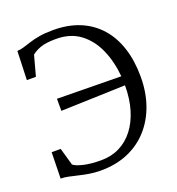

<svg xmlns="http://www.w3.org/2000/svg" viewBox="-137 -863 911 986"><g transform="rotate(-20 319.0 -370.0)"><path d="M247.5 11Q214.5 11 185.2 6.2Q156 1.5 129.8 -5Q103.5 -11.5 80.5 -16.2Q57.5 -21 38 -21L41 -164H90.5L117.5 -69Q131 -57 170.2 -47.5Q209.5 -38 267.5 -38Q322.5 -38 367.5 -60.5Q412.5 -83 445 -125.2Q477.5 -167.5 495 -226.5Q512.5 -285.5 512.5 -358L160.5 -346.5V-412.5L510.5 -408Q503.5 -489.5 474.2 -556.2Q445 -623 392 -663Q339 -703 260.5 -703Q206 -703 176.5 -692.5Q147 -682 127.5 -666L97.5 -555.5H48L53.5 -713Q73 -714 91.5 -719.8Q110 -725.5 132.5 -732.8Q155 -740 186.2 -745.5Q217.5 -751 262.5 -751Q344.5 -751 407.8 -724.5Q471 -698 514.8 -648.5Q558.5 -599 581 -529Q603.5 -459 603.5 -372Q603.5 -288.5 579 -218.5Q554.5 -148.5 508.2 -97Q462 -45.5 396.2 -17.2Q330.5 11 247.5 11Z"/></g></svg>

Font: Merriweather Light
Style: Regular
Weight: 300
Designer: Eben Sorkin
Foundry: Eben Sorkin
Version: Version 2.100